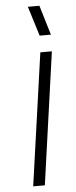

<svg xmlns="http://www.w3.org/2000/svg" viewBox="-60 -922 380 954"><g transform="rotate(-5 130.0 -445.5)"><path d="M216.8 -660.2 124 0H65.9L159.2 -660.2ZM117.2 -891.1H174.8L219.2 -743.2H163.1Z"/></g></svg>

Font: Human Sans Light
Style: Italic
Weight: 300
Italic angle: -8°
Designer: Tim Radville
Foundry: Continuum
Version: Version 1.000;FEAKit 1.0